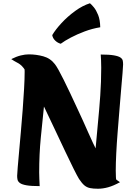

<svg xmlns="http://www.w3.org/2000/svg" viewBox="-20 -1135 853 1176"><path d="M85 -58Q85 -71 88.5 -110Q92 -149 97 -206.5Q102 -264 108 -330Q114 -396 119 -463.5Q124 -531 127.5 -591.5Q131 -652 131 -695Q131 -733 127.5 -757Q124 -781 118 -796Q183 -783 213 -762.5Q243 -742 251 -716Q259 -690 259 -657Q259 -576 249.5 -485Q240 -394 230 -292.5Q220 -191 220 -78Q220 -60 221 -39.5Q222 -19 223 5Q171 5 142.5 0Q114 -5 102 -14Q90 -23 87.5 -34Q85 -45 85 -58ZM556 -45Q558 -59 559 -71.5Q560 -84 560 -97Q560 -158 566 -230.5Q572 -303 580 -383.5Q588 -464 594 -549Q600 -634 600 -720Q600 -743 599 -765.5Q598 -788 597 -801Q649 -801 677.5 -796Q706 -791 718 -782.5Q730 -774 732 -763Q734 -752 734 -740Q734 -727 730.5 -686.5Q727 -646 722 -587.5Q717 -529 711.5 -461Q706 -393 700.5 -324.5Q695 -256 692 -195Q689 -134 689 -90Q689 -70 690 -50.5Q691 -31 694 -14ZM464 -39Q453 -57 430.5 -102Q408 -147 378.5 -209.5Q349 -272 316 -342Q283 -412 250 -481Q217 -550 187.5 -608Q158 -666 135 -703Q116 -735 89.5 -749Q63 -763 49 -773Q81 -789 107.5 -795.5Q134 -802 156 -802Q202 -802 245.5 -790Q289 -778 317 -741Q334 -719 370 -646.5Q406 -574 458 -461Q489 -395 519 -326.5Q549 -258 580.5 -196Q612 -134 645 -87.5Q678 -41 715 -19Q675 3 642.5 12Q610 21 580 21Q551 21 531.5 17Q512 13 497 0.5Q482 -12 464 -39ZM300 -920Q320 -954 357 -994Q394 -1034 440 -1067.5Q486 -1101 531 -1115Q541 -1107 555 -1090Q569 -1073 581 -1043.5Q593 -1014 594 -968Q545 -960 498.5 -942.5Q452 -925 414 -905Q376 -885 352 -867Q333 -872 318 -886.5Q303 -901 300 -920Z"/></svg>

Font: Merienda Black
Style: Regular
Weight: 900
Designer: Eduardo Rodriguez Tunni
Foundry: Eduardo Rodriguez Tunni
Version: Version 2.001